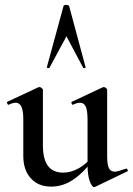

<svg xmlns="http://www.w3.org/2000/svg" viewBox="-20 -750 541 783"><path d="M189 11Q136 11 105.5 -23Q75 -57 75 -114V-263Q75 -298 67.5 -314.5Q60 -331 44 -331Q32 -331 16 -323Q12 -322 9.5 -328Q7 -334 10 -335L136 -394Q139 -395 141 -395Q145 -395 150 -391Q155 -387 155 -384V-157Q155 -101 175.5 -73.5Q196 -46 238 -46Q270 -46 302.5 -64.5Q335 -83 356 -113L362 -101Q324 -49 281 -19Q238 11 189 11ZM417 -384V-113Q417 -79 424 -64.5Q431 -50 448 -50Q456 -50 467 -53.5Q478 -57 493 -62Q497 -64 500 -58.5Q503 -53 499 -51L368 12Q366 13 364 13Q355 13 346 -11Q337 -35 337 -79V-263Q337 -298 330 -314.5Q323 -331 306 -331Q294 -331 278 -323Q274 -322 272 -328Q270 -334 273 -335L399 -394Q401 -395 403 -395Q408 -395 412.5 -391Q417 -387 417 -384ZM329 -476Q331 -474 326 -472.5Q321 -471 319 -474L251 -602L182 -474Q181 -471 175.5 -472.5Q170 -474 171 -476L239 -725Q240 -730 250 -730Q260 -730 262 -725Z"/></svg>

Font: Cormorant Light SemiBold
Style: Regular
Weight: 600
Version: Version 4.000